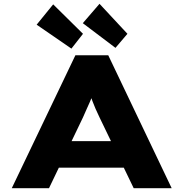

<svg xmlns="http://www.w3.org/2000/svg" viewBox="-20 -991 966 1011"><path d="M42 0 377 -700H550L884 0H684L504 -373Q492 -398 483 -418.5Q474 -439 467 -458Q460 -477 453.5 -496Q447 -515 442 -535L481 -536Q475 -514 468.5 -494Q462 -474 453.5 -455Q445 -436 436 -416Q427 -396 417 -373L238 0ZM201 -108 262 -248H664L696 -108ZM588 -739 416 -869 504 -971 651 -813ZM356 -735 173 -861 260 -968 417 -813Z"/></svg>

Font: Lexend Tera ExtraBold
Style: Regular
Weight: 800
Designer: Bonnie Shaver-Troup, Thomas Jockin
Foundry: Lexend
Version: Version 1.007